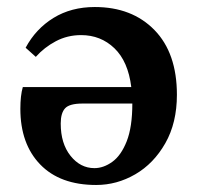

<svg xmlns="http://www.w3.org/2000/svg" viewBox="-20 -513 562 547"><path d="M254 14Q151 14 94.5 -44.5Q38 -103 38 -203Q38 -241 45 -265H354Q345 -338 306 -375.5Q267 -413 211 -413Q172 -413 139 -395.5Q106 -378 82 -351L53 -377Q82 -431 132.5 -462Q183 -493 250 -493Q356 -493 420 -427.5Q484 -362 484 -243Q484 -163 451 -105Q418 -47 365.5 -16.5Q313 14 254 14ZM249 -34Q275 -34 300 -52Q325 -70 341 -110.5Q357 -151 357 -218H215Q178 -218 165.5 -204.5Q153 -191 153 -161Q153 -104 181 -69Q209 -34 249 -34Z"/></svg>

Font: Source Serif Pro Semibold
Style: Regular
Weight: 600
Designer: Frank Grießhammer
Foundry: Adobe Systems Incorporated
Version: Version 3.000;hotconv 1.0.109;makeotfexe 2.5.65596